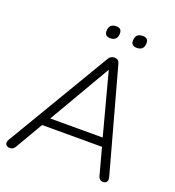

<svg xmlns="http://www.w3.org/2000/svg" viewBox="-157 -1011 1036 1139"><g transform="rotate(20 361.0 -441.5)"><path d="M34 6Q17 6 8.5 -6Q0 -18 11 -37L399 -690Q411 -711 436 -711Q461 -711 468 -687L646 -39Q653 -15 645 -4.5Q637 6 623 6Q597 6 590 -24L546 -188H168L67 -15Q55 6 34 6ZM426 -629 200 -241H531L428 -629ZM538 -810Q503 -810 503 -842Q503 -889 549 -889Q584 -889 584 -857Q584 -810 538 -810ZM371 -810Q336 -810 336 -842Q336 -889 382 -889Q416 -889 416 -857Q416 -810 371 -810Z"/></g></svg>

Font: Nunito Light
Style: Italic
Weight: 300
Italic angle: -9°
Designer: Vernon Adams
Foundry: Vernon Adams
Version: Version 3.601; ttfautohint (v1.8.2.53-6de2)